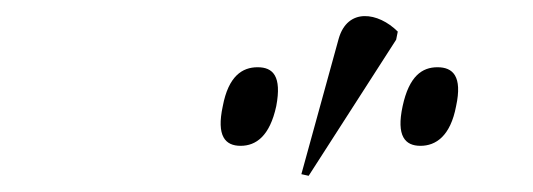

<svg xmlns="http://www.w3.org/2000/svg" viewBox="-20 -824 658 237"><path d="M361 -607 469 -775 471 -785C447 -809 409 -815 398 -776L352 -609ZM277 -644C296 -644 313 -656 321 -693C328 -730 317 -741 298 -741C279 -741 262 -730 255 -693C247 -656 258 -644 277 -644ZM499 -644C518 -644 536 -656 543 -693C551 -730 539 -741 520 -741C501 -741 485 -730 477 -693C469 -656 480 -644 499 -644Z"/></svg>

Font: Noto Serif Display Light
Style: Italic
Weight: 300
Italic angle: -12°
Designer: Monotype Design Team
Foundry: Monotype Imaging Inc.
Version: Version 2.009